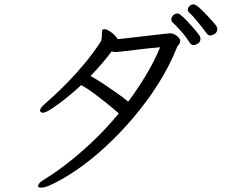

<svg xmlns="http://www.w3.org/2000/svg" viewBox="-20 -826 1040 882"><path d="M978 -693Q978 -677 966 -670Q954 -663 946 -663Q936 -663 929 -673Q922 -683 908.5 -700Q895 -717 879.5 -736Q864 -755 849 -768Q843 -774 843 -781Q843 -791 851 -798.5Q859 -806 869 -806Q878 -806 894.5 -791.5Q911 -777 928.5 -758.5Q946 -740 959 -725Q972 -710 973 -708Q978 -700 978 -693ZM901 -649Q901 -633 889.5 -626Q878 -619 870 -619Q858 -619 852 -629Q834 -658 811 -683.5Q788 -709 772 -724Q767 -729 767 -737Q767 -747 775.5 -755.5Q784 -764 794 -764Q802 -764 809 -758Q820 -750 838.5 -730.5Q857 -711 874.5 -690.5Q892 -670 898 -660Q901 -654 901 -649ZM155 28Q155 23 162 14.5Q169 6 187 -4Q230 -30 286 -73Q342 -116 404 -174.5Q466 -233 526 -305Q502 -326 471 -351Q440 -376 409 -399Q378 -422 353 -435Q320 -404 283.5 -375Q247 -346 218 -327Q189 -308 177 -308Q170 -308 165 -314Q164 -315 164 -319Q164 -325 170.5 -333Q177 -341 184 -347Q198 -359 227 -385.5Q256 -412 293.5 -450.5Q331 -489 370 -536Q409 -583 443 -635Q445 -639 446 -645Q447 -651 448 -658V-677Q448 -686 452 -690Q456 -692 459 -692Q471 -692 490.5 -678Q510 -664 521 -646Q531 -647 557.5 -650Q584 -653 617.5 -657Q651 -661 682.5 -664.5Q714 -668 736 -670.5Q758 -673 761 -673Q777 -673 792.5 -661Q808 -649 808 -638Q808 -635 807 -632Q806 -629 804 -625Q802 -621 799 -618Q796 -615 794 -611Q759 -523 707 -441Q655 -359 592.5 -285.5Q530 -212 463 -150.5Q396 -89 330 -44Q264 1 205 27Q183 36 169 36Q157 36 155 31ZM509 -587Q501 -587 493 -590Q470 -559 445.5 -531Q421 -503 396 -477Q423 -462 455.5 -440.5Q488 -419 518.5 -397.5Q549 -376 569 -359Q611 -415 649 -478Q687 -541 716 -609Q670 -605 628 -600Q586 -595 556.5 -591.5Q527 -588 516 -587Z"/></svg>

Font: QiushuiShotai
Style: Regular
Weight: 600
Designer: Fontworks Inc.
Foundry: Fontworks Inc.
Version: Version 1.250